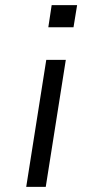

<svg xmlns="http://www.w3.org/2000/svg" viewBox="-20 -727 357 747"><path d="M168 -621 181 -707H280L266 -621ZM82 0 160 -494H236L158 0Z"/></svg>

Font: Nunito Sans 7pt Expanded Light
Style: Italic
Weight: 300
Width: 7
Italic angle: -9°
Designer: Vernon Adams
Foundry: Vernon Adams
Version: Version 3.101;gftools[0.9.27]